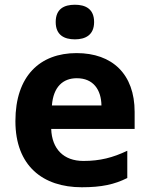

<svg xmlns="http://www.w3.org/2000/svg" viewBox="-20 -846 631 810"><path d="M296 -826C251 -826 215 -809 215 -753C215 -698 251 -680 296 -680C340 -680 377 -698 377 -753C377 -809 340 -826 296 -826ZM303 -622C149 -622 45 -526 45 -335C45 -146 161 -56 325 -56C409 -56 463 -68 517 -95V-210C456 -181 402 -167 332 -167C248 -167 199 -218 196 -302H548V-374C548 -533 454 -622 303 -622ZM304 -516C374 -516 407 -467 408 -401H199C205 -480 246 -516 304 -516Z"/></svg>

Font: Noto Sans Malayalam UI
Style: Bold
Weight: 700
Designer: Jelle Bosma - Monotype Design Team
Foundry: Monotype Imaging Inc.
Version: Version 2.104